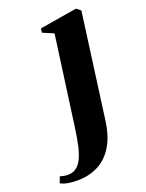

<svg xmlns="http://www.w3.org/2000/svg" viewBox="-275 -597 701 924"><g transform="rotate(-20 76.0 -135.0)"><path d="M183 26.5Q172.5 107.5 141.2 157.8Q110 208 63.2 231.2Q16.5 254.5 -40.5 254.5Q-67.5 254.5 -90.5 250.5Q-113.5 246.5 -127.5 238L-115.5 206.5Q-106 209.5 -95.5 211.5Q-85 213.5 -76 213.5Q-51.5 213.5 -34 201.2Q-16.5 189 -4 164.5Q8.5 140 17.2 101.8Q26 63.5 33 11L96 -448.5L39.5 -472.5L43 -493.5L233.5 -525L255 -508Z"/></g></svg>

Font: Merriweather 120pt ExtraBold
Style: Italic
Weight: 800
Italic angle: -7.8°
Version: Version 2.101